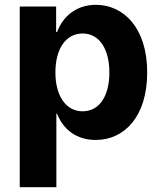

<svg xmlns="http://www.w3.org/2000/svg" viewBox="-20 -573 669 797"><path d="M62 204H214V-101H217C241 -37 297 8 377 8C497 8 591 -90 591 -272C591 -460 491 -553 378 -553C295 -553 240 -503 217 -440H213V-546H62ZM210 -272C210 -370 253 -434 323 -434C392 -434 434 -370 434 -272C434 -175 393 -111 323 -111C253 -111 210 -176 210 -272Z"/></svg>

Font: Wafeq
Style: Bold
Weight: 700
Designer: Rasmus Andersson & Azza Alameddine
Foundry: Google & TypeTogether
Version: Version 3.000;FEAKit 1.0